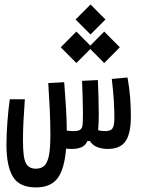

<svg xmlns="http://www.w3.org/2000/svg" viewBox="-20 -650 626 841"><path d="M137.2 170.9Q64.9 170.9 36.6 124Q8.3 77.1 8.3 -15.6Q8.3 -62 12.5 -116.5Q16.6 -170.9 22.9 -215.3H88.9Q85.4 -169.4 83 -123Q80.6 -76.7 80.6 -34.2Q80.6 39.6 93 64.2Q105.5 88.9 137.2 88.9Q159.7 88.9 173.6 76.4Q187.5 64 194.1 32.2Q200.7 0.5 200.7 -58.6Q200.7 -113.8 198 -170.7Q195.3 -227.5 191.4 -286.1L261.2 -290Q265.1 -241.2 268.8 -181.4Q272.5 -121.6 272.5 -78.1Q272.5 -78.1 272.5 -78.1Q272.5 -78.1 272.5 -78.1Q287.6 -75.7 302.2 -75.7Q322.8 -75.7 331.5 -82Q340.3 -88.4 341.8 -104Q343.3 -124 343.3 -156Q343.3 -188 342 -224.6Q340.8 -261.2 339.4 -295.9L408.7 -299.3Q410.2 -265.1 411.4 -225.1Q412.6 -185.1 412.6 -147.9Q412.6 -110.8 410.2 -85.4Q409.7 -82.5 409.7 -79.6Q424.3 -75.7 441.4 -75.7Q463.9 -75.7 472.4 -87.2Q481 -98.6 481 -134.3Q481 -171.9 478.3 -212.9Q475.6 -253.9 469.7 -304.2L538.6 -310.5Q547.4 -260.7 550.3 -219Q553.2 -177.2 553.2 -139.2Q553.2 -65.4 530 -31.5Q506.8 2.4 451.7 2.4Q428.7 2.4 408 -4.9Q387.2 -12.2 373.5 -32.2H362.8Q355 -13.2 337.4 -5.4Q319.8 2.4 295.9 2.4Q282.2 2.4 269.5 1Q262.2 91.3 231.9 131.1Q201.7 170.9 137.2 170.9ZM436.5 -374 375.5 -435.1 314.5 -374 246.1 -442.9 314.5 -511.7 375.5 -450.2 436.5 -511.7 504.9 -442.9ZM376.5 -499 311 -564.5 376.5 -630.4 441.9 -564.5Z"/></svg>

Font: Cascadia Code PL SemiLight
Style: Regular
Weight: 350
Monospace: yes
Designer: Aaron Bell
Foundry: Saja Typeworks
Version: Version 2404.023; ttfautohint (v1.8.4)